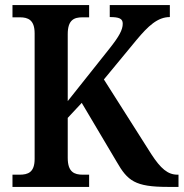

<svg xmlns="http://www.w3.org/2000/svg" viewBox="-20 -734 721 754"><path d="M29 0H330V-48H305C272 -48 246 -58 246 -114V-271L301 -330L438 -99C481 -24 510 0 639 0H681V-48H677C639 -48 611 -72 574 -129L388 -422L516 -577C562 -632 599 -667 647 -667V-714H411V-667C448 -667 462 -661 462 -641C462 -617 448 -591 409 -542L246 -337V-600C246 -656 271 -666 304 -666H330V-714H29V-666H58C90 -666 116 -656 116 -603V-110C116 -57 90 -48 57 -48H29Z"/></svg>

Font: Noto Serif Armenian SemiCondensed SemiBold
Style: Regular
Weight: 600
Width: 4
Designer: Monotype Design Team
Foundry: Monotype Imaging Inc.
Version: Version 2.008